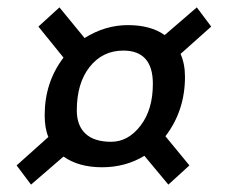

<svg xmlns="http://www.w3.org/2000/svg" viewBox="-20 -558 618 520"><path d="M25 -110 111 -187Q101 -211 101 -246Q101 -335 152 -402L84 -486L141 -538L209 -455Q265 -490 326.5 -490Q388 -490 426 -463L513 -538L552 -486L469 -412Q481 -385 481 -350Q481 -258 428 -189L493 -110L436 -58L371 -136Q320 -105 256.5 -105Q193 -105 152 -134L64 -58ZM314 -421Q258 -421 223 -377Q188 -333 188 -259Q188 -218 211.5 -196Q235 -174 281 -174Q327 -174 360.5 -217.5Q394 -261 394 -331Q394 -421 314 -421Z"/></svg>

Font: Bitter
Style: Italic
Weight: 400
Italic angle: -9°
Designer: Sol Matas
Foundry: Sol Matas
Version: Version 1.001